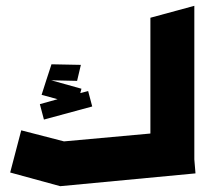

<svg xmlns="http://www.w3.org/2000/svg" viewBox="-20 -640 707 660"><path d="M187 0 15 -47 53 -192 200 -154 497 -181V-579L648 -620V-92L652 -44L187 0ZM131 -229 117 -282 178 -299 123 -314 139 -364 157 -419 258 -417 245 -362 156 -364 260 -335 256 -320 283 -327 297 -274Z"/></svg>

Font: Blaka
Style: Regular
Weight: 400
Designer: Mohamed Gaber
Foundry: Kief Type Foundry
Version: Version 1.003; ttfautohint (v1.8.4.7-5d5b)